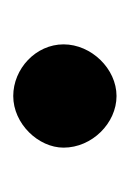

<svg xmlns="http://www.w3.org/2000/svg" viewBox="27 -372 196 290"><g transform="rotate(90 125.0 -227.0)"><path d="M47 -225C47 -183 84 -149 125 -149C167 -149 203 -187 203 -225C203 -268 166 -305 125 -305C84 -305 47 -267 47 -225Z"/></g></svg>

Font: KpMath
Style: SansBold
Weight: 700
Version: Version 0.66